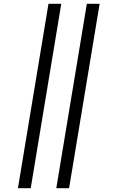

<svg xmlns="http://www.w3.org/2000/svg" viewBox="-20 -843 616 1006"><path d="M275 143H342L502 -823H435ZM74 143H141L301 -823H234Z"/></svg>

Font: Iosevka Sparkle Light
Style: Italic
Weight: 300
Italic angle: -9°
Designer: Belleve Invis
Foundry: Belleve Invis
Version: Version 4.5.0; ttfautohint (v1.8.3)